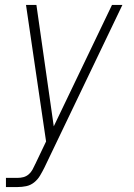

<svg xmlns="http://www.w3.org/2000/svg" viewBox="-20 -540 540 775"><path d="M4 215V178H51Q63 178 74.5 175Q86 172 95.5 164Q105 156 111 145Q117 134 122 123V122H123Q123 122 123 121.5Q123 121 123 121L166 31Q146 -106 125.5 -244Q105 -382 85 -520H127L197 -30L432 -520H474L159 137Q151 153 141.5 169Q132 185 117.5 196.5Q103 208 85.5 211.5Q68 215 51 215Z"/></svg>

Font: Iosevka SS04 XLt Obl
Style: Regular
Weight: 200
Italic angle: -9°
Monospace: yes
Designer: Belleve Invis
Foundry: Belleve Invis
Version: Version 19.0.0; ttfautohint (v1.8.4)